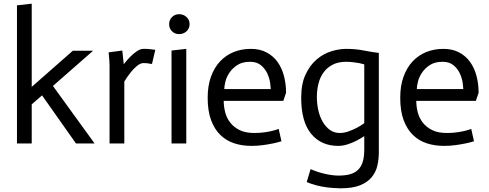

<svg xmlns="http://www.w3.org/2000/svg" viewBox="-20 -778 2652 1041"><path d="M72 -749 152 -758V-307L375 -503H485L267 -312L493 0H392L208 -261L152 -212V0H72Z M574 -422Q574 -445 569 -494L643 -504L651 -431H652Q670 -454 687 -471Q704 -488 722.5 -500.5Q741 -513 758 -513Q781 -514 822 -508L804 -431Q771 -437 758 -436Q741 -436 722 -420Q703 -404 689 -386Q671 -364 654 -336V0H574Z M910 -504 990 -513V0H910ZM897 -647Q897 -670 912.5 -685.5Q928 -701 951 -701Q975 -701 991.5 -685.5Q1008 -670 1008 -647Q1008 -624 991.5 -608.5Q975 -593 951 -593Q928 -593 912.5 -608.5Q897 -624 897 -647Z M1506 -12Q1483 -5 1458.5 0Q1434 5 1404.5 9Q1375 13 1343 13Q1293 13 1250 -1Q1207 -15 1175 -46Q1143 -77 1124.5 -126.5Q1106 -176 1106 -248Q1106 -313 1124 -362.5Q1142 -412 1173.5 -445.5Q1205 -479 1247.5 -496Q1290 -513 1340 -513Q1389 -513 1425 -494Q1461 -475 1484.5 -442.5Q1508 -410 1519.5 -366.5Q1531 -323 1531 -275L1516 -231H1193Q1193 -200 1201 -169Q1209 -138 1228.5 -113Q1248 -88 1279.5 -72.5Q1311 -57 1358 -57Q1388 -57 1413 -60.5Q1438 -64 1456.5 -68.5Q1475 -73 1491 -79ZM1448 -295Q1448 -302 1445 -326Q1442 -350 1431 -376Q1420 -402 1397 -422.5Q1374 -443 1336 -443Q1294 -443 1267 -425.5Q1240 -408 1224 -384Q1208 -360 1202 -335Q1196 -310 1196 -295Z M2034 48Q2034 85 2026 120Q2018 155 1995.5 182.5Q1973 210 1932.5 226.5Q1892 243 1826 243Q1784 242 1753 238Q1722 234 1694 226.5Q1666 219 1643 209L1664 139Q1703 156 1743.5 165Q1784 174 1816 174Q1851 174 1877 167Q1903 160 1920.5 143.5Q1938 127 1946.5 100Q1955 73 1955 33V-40Q1934 -26 1911.5 -14.5Q1889 -3 1863.5 5Q1838 13 1814 13Q1721 13 1667 -52.5Q1613 -118 1613 -248Q1613 -323 1636.5 -373.5Q1660 -424 1696 -455Q1732 -486 1775 -499.5Q1818 -513 1857 -513Q1908 -513 1950.5 -504.5Q1993 -496 2034 -491ZM1823 -57Q1845 -57 1868 -65Q1891 -73 1912.5 -84Q1934 -95 1955 -110V-429Q1943 -432 1927 -436Q1913 -438 1895 -440.5Q1877 -443 1857 -443Q1815 -443 1785 -428Q1755 -413 1735.5 -387Q1716 -361 1707 -326Q1698 -291 1698 -252Q1698 -217 1705.5 -182Q1713 -147 1729 -119Q1745 -91 1768 -74Q1791 -57 1823 -57Z M2550 -12Q2527 -5 2502.5 0Q2478 5 2448.5 9Q2419 13 2387 13Q2337 13 2294 -1Q2251 -15 2219 -46Q2187 -77 2168.5 -126.5Q2150 -176 2150 -248Q2150 -313 2168 -362.5Q2186 -412 2217.5 -445.5Q2249 -479 2291.5 -496Q2334 -513 2384 -513Q2433 -513 2469 -494Q2505 -475 2528.5 -442.5Q2552 -410 2563.5 -366.5Q2575 -323 2575 -275L2560 -231H2237Q2237 -200 2245 -169Q2253 -138 2272.5 -113Q2292 -88 2323.5 -72.5Q2355 -57 2402 -57Q2432 -57 2457 -60.5Q2482 -64 2500.5 -68.5Q2519 -73 2535 -79ZM2492 -295Q2492 -302 2489 -326Q2486 -350 2475 -376Q2464 -402 2441 -422.5Q2418 -443 2380 -443Q2338 -443 2311 -425.5Q2284 -408 2268 -384Q2252 -360 2246 -335Q2240 -310 2240 -295Z"/></svg>

Font: Actor
Style: Regular
Weight: 400
Designer: Thomas Junold
Foundry: Thomas Junold
Version: Version 1.001